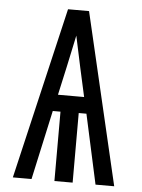

<svg xmlns="http://www.w3.org/2000/svg" viewBox="-53 -777 605 819"><g transform="rotate(5 250.0 -367.5)"><path d="M33 0 205 -735H295L467 0H387L322 -298H289V0H211V-297H178L113 0ZM194 -368H306L279 -490Q272 -524 264.5 -558Q257 -592 250 -626Q243 -592 235.5 -558Q228 -524 221 -490Z"/></g></svg>

Font: Iosevka SS18
Style: Regular
Weight: 400
Monospace: yes
Designer: Belleve Invis
Foundry: Belleve Invis
Version: Version 25.1.1; ttfautohint (v1.8.4)